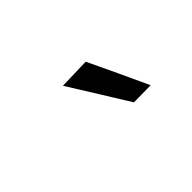

<svg xmlns="http://www.w3.org/2000/svg" viewBox="-13 -988 626 626"><g transform="rotate(-45 300.0 -675.5)"><path d="M372.5 -573Q342 -622.5 310.5 -673Q279 -723.5 247 -775L355 -778Q379 -727 403 -676.5Q427 -625.5 450.5 -574Z"/></g></svg>

Font: Heraclito Medium
Style: Italic
Weight: 500
Italic angle: -12°
Designer: Kostas Bartsokas (font) & Cristiano Sobral (main changes)
Foundry: Kostas Bartsokas (font) & Cristiano Sobral (main changes)
Version: Version 1.00;July 8, 2020;FontCreator 13.0.0.2655 64-bit